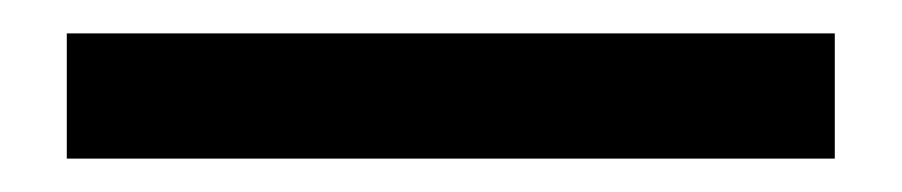

<svg xmlns="http://www.w3.org/2000/svg" viewBox="-20 -20 540 115"><path d="M20 75V0H480V75Z"/></svg>

Font: NunitoSans3
Style: Bold
Weight: 700
Designer: Vernon Adams
Foundry: Vernon Adams
Version: Version 3.101;gftools[0.9.27]